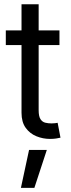

<svg xmlns="http://www.w3.org/2000/svg" viewBox="-20 -661 341 919"><path d="M218.8 3.9Q185.5 3.9 154.3 -8.8Q123 -21.5 103 -49.1Q83 -76.7 83 -121.1V-640.6H165V-133.8Q165 -104 173.8 -90.6Q182.6 -77.1 196.8 -73.7Q210.9 -70.3 226.6 -70.3Q235.4 -70.3 243.4 -71.3Q251.5 -72.3 255.9 -73.2L269.5 -2Q260.7 0 248.3 2Q235.8 3.9 218.8 3.9ZM7.8 -445.3V-515.6H264.6V-445.3ZM80.1 238.3 119.1 56.6H204.1L144.5 238.3Z"/></svg>

Font: Inter Display V
Style: Regular
Weight: 400
Designer: Rasmus Andersson
Foundry: rsms
Version: Version 3.015;git-src